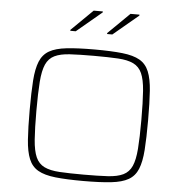

<svg xmlns="http://www.w3.org/2000/svg" viewBox="-60 -959 965 1024"><g transform="rotate(5 423.0 -447.0)"><path d="M423 8Q333 8 274 1.5Q215 -5 181 -24.5Q147 -44 131 -83Q115 -122 110.5 -185.5Q106 -249 106 -344Q106 -439 110.5 -502.5Q115 -566 131 -605Q147 -644 181 -663.5Q215 -683 274 -689.5Q333 -696 423 -696Q513 -696 572 -689.5Q631 -683 665 -663.5Q699 -644 715 -605Q731 -566 735.5 -502.5Q740 -439 740 -344Q740 -249 735.5 -185.5Q731 -122 715 -83Q699 -44 665 -24.5Q631 -5 572 1.5Q513 8 423 8ZM423 -26Q501 -26 552 -29Q603 -32 634 -47Q665 -62 680 -95.5Q695 -129 699.5 -189Q704 -249 704 -344Q704 -439 699.5 -499Q695 -559 680 -592.5Q665 -626 634 -641Q603 -656 552 -659Q501 -662 423 -662Q345 -662 294 -659Q243 -656 212 -641Q181 -626 166 -592.5Q151 -559 146.5 -499Q142 -439 142 -344Q142 -249 146.5 -189Q151 -129 166 -95.5Q181 -62 212 -47Q243 -32 294 -29Q345 -26 423 -26ZM285 -784V-789L400 -902H449V-897L314 -784ZM482 -784V-789L597 -902H645V-897L510 -784Z"/></g></svg>

Font: Saira Expanded Thin
Style: Regular
Weight: 250
Width: 7
Designer: Hector Gatti with collaboration of the Omnibus-Type team
Foundry: Omnibus-Type
Version: Version 1.101